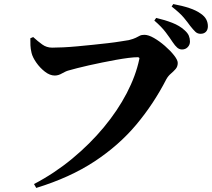

<svg xmlns="http://www.w3.org/2000/svg" viewBox="-20 -868 1041 943"><path d="M147 36Q248 -17 335 -89Q422 -161 490 -243Q558 -325 602.5 -410.5Q647 -496 664 -577Q666 -582 663.5 -584.5Q661 -587 656 -587Q638 -587 610.5 -583.5Q583 -580 549.5 -574Q516 -568 482 -561Q448 -554 416.5 -547Q385 -540 360 -533.5Q335 -527 321 -523Q304 -519 285.5 -508Q267 -497 249 -497Q225 -497 200.5 -516Q176 -535 158 -561Q140 -587 135 -608Q130 -629 129.5 -645Q129 -661 129 -680L143 -686Q166 -665 187.5 -649.5Q209 -634 236 -634Q258 -634 290 -635.5Q322 -637 360 -640.5Q398 -644 436.5 -648Q475 -652 510 -656Q545 -660 572 -664.5Q599 -669 613 -671Q636 -677 647 -682.5Q658 -688 666.5 -692.5Q675 -697 689 -697Q709 -697 736 -681.5Q763 -666 790 -642.5Q817 -619 835 -596Q853 -573 853 -559Q853 -541 842.5 -529Q832 -517 819 -506Q806 -495 797 -479Q735 -358 649.5 -256Q564 -154 444 -75Q324 4 158 55ZM874 -625Q861 -625 850.5 -634Q840 -643 828 -661Q815 -681 794.5 -708.5Q774 -736 738 -767L747 -780Q790 -770 826 -756Q862 -742 886 -720Q902 -706 907.5 -692.5Q913 -679 913 -664Q913 -648 902 -636.5Q891 -625 874 -625ZM965 -702Q950 -702 939.5 -712Q929 -722 914 -741Q902 -758 883 -781Q864 -804 823 -836L831 -848Q875 -840 909.5 -828.5Q944 -817 966 -801Q985 -788 993 -772.5Q1001 -757 1001 -739Q1001 -722 991.5 -712Q982 -702 965 -702Z"/></svg>

Font: Noto Serif SC ExtraLight ExtraBold
Style: Regular
Weight: 800
Version: Version 2.002-H1;hotconv 1.1.0;makeotfexe 2.6.0